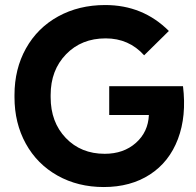

<svg xmlns="http://www.w3.org/2000/svg" viewBox="-20 -735 786 770"><path d="M396 15.1Q292.5 15.1 210.7 -30.8Q128.9 -76.7 83.5 -158.9Q38.1 -241.2 38.1 -345.2V-354Q38.1 -458.5 84.2 -541Q130.4 -623.5 213.4 -669.2Q296.4 -714.8 401.9 -714.8Q553.2 -714.8 657.2 -610.8L558.1 -513.2Q497.1 -581.1 403.8 -581.1Q306.6 -581.1 244.9 -517.3Q183.1 -453.6 183.1 -354V-345.2Q183.1 -245.1 243.9 -181.6Q304.7 -118.2 399.9 -118.2Q475.6 -118.2 524.9 -161.9Q574.2 -205.6 577.1 -273.9H418V-389.2H713.9Q728.5 -269.5 693.6 -177.5Q658.7 -85.4 581.3 -35.2Q503.9 15.1 396 15.1Z"/></svg>

Font: SUSE
Style: Bold
Weight: 700
Designer: Rene Bieder
Foundry: SUSE
Version: Version 1.000